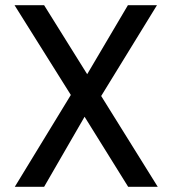

<svg xmlns="http://www.w3.org/2000/svg" viewBox="-20 -720 663 740"><path d="M37 0 253 -354 36 -700H150L316 -434L473 -700H585L370 -350L588 0H474L306 -270L150 0Z"/></svg>

Font: DM Sans 16pt Medium
Style: Regular
Weight: 500
Version: Version 4.004;gftools[0.9.30]